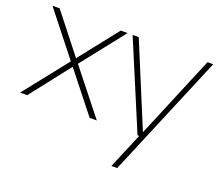

<svg xmlns="http://www.w3.org/2000/svg" viewBox="-124 -720 1284 1119"><g transform="rotate(20 517.5 -160.0)"><path d="M277 -273 493.5 0H449L254.5 -246L62 0H18L233.5 -272L22 -540H66.5L255.5 -299.5L445.5 -540H488Z M983.5 -540H1019L700 220H664L756.5 0H746L519 -540H557L769.5 -27.5Z"/></g></svg>

Font: Encode Sans Semi Expanded Thin
Style: Regular
Weight: 250
Width: 6
Designer: Multiple Designers
Foundry: Impallari Type
Version: Version 2.000